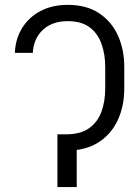

<svg xmlns="http://www.w3.org/2000/svg" viewBox="-20 -757 562 777"><path d="M230.5 -213.4H247.1Q305.7 -213.4 340.3 -238Q375 -262.7 390.4 -304.7Q405.8 -346.7 405.8 -398.9V-486.3Q405.8 -536.6 391.1 -578.6Q376.5 -620.6 343.3 -646Q310.1 -671.4 254.4 -671.4Q190.9 -671.4 153.3 -636Q115.7 -600.6 112.8 -543H40Q42.5 -599.6 69.6 -643.6Q96.7 -687.5 144 -712.4Q191.4 -737.3 254.4 -737.3Q329.6 -737.3 380.4 -703.9Q431.2 -670.4 457 -613.8Q482.9 -557.1 482.9 -486.3V-398.9Q482.9 -327.6 456.5 -270.8Q430.2 -213.9 378.2 -180.7Q326.2 -147.5 248.5 -147.5H230.5ZM290.5 -213.4V0H212.4V-213.4Z"/></svg>

Font: Inter 17pt Light
Style: Regular
Weight: 300
Version: Version 4.001;git-66647c0bb